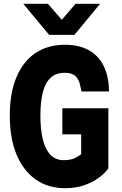

<svg xmlns="http://www.w3.org/2000/svg" viewBox="-20 -976 640 1010"><path d="M322 14Q234 14 168.8 -31.2Q103.5 -76.5 67.5 -161.8Q31.5 -247 31.5 -367.5Q31.5 -486 66.2 -569.2Q101 -652.5 165.5 -696.2Q230 -740 319 -740.5Q393.5 -741 445.2 -713Q497 -685 524.8 -630.2Q552.5 -575.5 553.5 -495H409Q405 -515 399 -537.8Q393 -560.5 375.5 -576.8Q358 -593 320 -593Q274.5 -593 246.5 -567.2Q218.5 -541.5 205.5 -491.2Q192.5 -441 192.5 -367.5Q192.5 -295.5 205.2 -243Q218 -190.5 245 -162Q272 -133.5 315 -133.5Q351 -133.5 372.8 -144Q394.5 -154.5 407 -165V-269.5H308V-406.5H550V-90Q532.5 -65.5 500.5 -41.5Q468.5 -17.5 423.8 -1.8Q379 14 322 14ZM238.5 -792.5 102.5 -956H232L305 -872L377.5 -956H506.5L371.5 -792.5Z"/></svg>

Font: Spline Sans Mono
Style: Bold
Weight: 700
Designer: Eben Sorkin, Mirko Velimirovic
Foundry: Sorkin Type
Version: Version 1.004